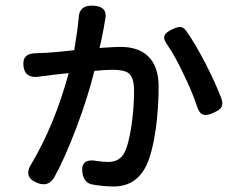

<svg xmlns="http://www.w3.org/2000/svg" viewBox="-20 -632 850 696"><path d="M115 31Q62 10 95 -40Q179 -182 229 -367Q163 -360 136 -356Q134 -356 129 -355.5Q124 -355 121 -354Q70 -347 65 -393Q60 -441 114 -439Q121 -440 135 -440Q168 -441 249 -450Q261 -520 265 -565Q266 -617 324 -611Q372 -606 361 -560Q359 -543 346 -480Q342 -465 341 -458Q345 -458 353 -459Q402 -462 417 -462Q481 -462 516 -429Q555 -392 555 -319Q555 -243 545 -166Q532 -77 510 -31Q473 44 392 44Q356 44 316 37Q285 32 279 -4Q270 -61 334 -48Q357 -45 372 -45Q413 -45 430 -77Q446 -105 457 -179Q466 -244 466 -303Q466 -350 447 -366Q431 -379 389 -379Q359 -379 322 -375Q299 -280 255 -164Q212 -52 176 12Q155 47 115 31ZM694 -247Q677 -299 646 -362Q617 -425 585 -472Q571 -491 577 -504Q582 -516 607 -527Q625 -535 635 -534Q646 -533 656 -519Q688 -473 726 -400Q762 -329 783 -274Q789 -255 783 -244Q777 -234 756 -224Q731 -212 716.5 -216.5Q702 -221 694 -247Z"/></svg>

Font: GenSenRounded JP M
Style: Regular
Weight: 500
Version: Version 1.501;PS 1;hotconv 16.6.51;makeotf.lib2.5.65220